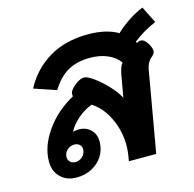

<svg xmlns="http://www.w3.org/2000/svg" viewBox="-99 -757 879 869"><g transform="rotate(-15 340.5 -323.0)"><path d="M595 -514Q612 -514 627 -490Q640 -468 640 -454Q640 -442 627 -431Q603 -412 597 -378L531 0H403L408 -31Q411 -52 411 -73Q411 -141 382 -201.5Q353 -262 306 -291Q271 -278 240 -251.5Q209 -225 193 -194Q205 -198 221 -198Q254 -198 276 -177Q298 -156 298 -120Q298 -84 279.5 -54Q261 -24 228.5 -7Q196 10 157 10Q110 10 81.5 -18Q53 -46 53 -92Q53 -163 103 -234Q153 -305 235 -350Q233 -353 233 -359Q233 -377 262 -400Q287 -419 304 -419Q319 -419 349 -397.5Q379 -376 409 -344Q439 -312 453 -284L472 -391Q480 -428 491 -439Q470 -468 434 -483Q398 -498 353 -498Q292 -498 249 -473.5Q206 -449 173 -395L69 -430Q113 -512 189.5 -557.5Q266 -603 372 -603Q457 -603 512 -571Q573 -628 642 -656L681 -578Q617 -550 573 -514Q575 -512 577 -508Q586 -514 595 -514ZM183 -137Q164 -137 149.5 -123.5Q135 -110 135 -91Q135 -77 144.5 -68Q154 -59 169 -59Q188 -59 202.5 -73Q217 -87 217 -106Q217 -120 207.5 -128.5Q198 -137 183 -137Z"/></g></svg>

Font: Niramit
Style: Bold Italic
Weight: 700
Italic angle: -10°
Designer: Katatrad Aksorn Co.,Ltd.
Foundry: Cadson Demak Co.,Ltd.
Version: Version 1.001; ttfautohint (v1.6)